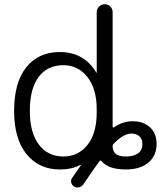

<svg xmlns="http://www.w3.org/2000/svg" viewBox="-20 -792 744 883"><path d="M254.9 -552.7Q367.2 -552.7 422.9 -458Q422.9 -457 423.8 -457Q424.8 -457 424.8 -458V-736.3Q424.8 -751 435.5 -761.7Q446.3 -772.5 461.4 -772.5Q476.6 -772.5 487.3 -761.7Q498 -751 498 -736.3V-209Q498 -207 500 -206.1Q502 -205.1 503.9 -206.1Q543.9 -234.4 589.8 -234.4Q640.6 -234.4 670.4 -206.1Q700.2 -177.7 700.2 -129.9Q700.2 -76.2 662.6 -44.4Q625 -12.7 559.6 -12.7Q477.5 -12.7 447.3 -50.8Q442.4 -56.6 437.5 -50.8Q406.2 -7.8 363.3 55.7Q356.4 66.4 343.8 69.3Q339.8 70.3 336.9 70.3Q328.1 70.3 321.3 66.4Q310.5 59.6 307.6 47.9Q304.7 36.1 311.5 26.4Q329.1 0 351.6 -31.2Q351.6 -32.2 351.1 -33.2Q350.6 -34.2 348.6 -33.2Q309.6 -12.7 258.8 -12.7Q256.8 -12.7 254.9 -12.7Q159.2 -12.7 102.1 -83Q44.9 -153.3 44.9 -282.2Q44.9 -413.1 101.1 -482.9Q157.2 -552.7 254.9 -552.7ZM117.2 -282.2Q117.2 -181.6 158.7 -127Q200.2 -72.3 271.5 -72.3Q339.8 -72.3 382.3 -125.5Q424.8 -178.7 424.8 -275.4V-289.1Q424.8 -383.8 381.8 -438Q338.9 -492.2 271.5 -492.2Q198.2 -492.2 157.7 -438Q117.2 -383.8 117.2 -282.2ZM502.9 -130.9Q498 -127 498 -120.1Q498 -96.7 512.7 -84Q526.4 -72.3 560.5 -72.3Q593.8 -72.3 614.3 -86.4Q634.8 -100.6 634.8 -129.9Q634.8 -152.3 621.1 -165Q607.4 -177.7 583 -177.7Q546.9 -176.8 502.9 -130.9Z"/></svg>

Font: Gen Jyuu Gothic P Normal
Style: Regular
Weight: 300
Designer: [Source Han Sans]
Ryoko NISHIZUKA  (kana & ideographs); Paul D. Hunt (Latin, Greek & Cyrillic); Wenlong ZHANG  (bopomofo
Version: Version 1.002.20150607